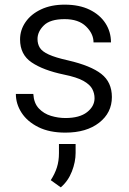

<svg xmlns="http://www.w3.org/2000/svg" viewBox="-20 -558 552 822"><path d="M384.8 -137.7Q384.8 -158.2 375 -177Q365.2 -195.8 337.2 -211.7Q309.1 -227.5 253.4 -238.8Q165 -257.3 115.5 -290.8Q65.9 -324.2 65.9 -389.2Q65.9 -429.7 89.4 -463.6Q112.8 -497.6 155.8 -517.8Q198.7 -538.1 256.8 -538.1Q319.3 -538.1 363.5 -516.6Q407.7 -495.1 431.4 -458.5Q455.1 -421.9 455.1 -376.5H380.4Q380.4 -413.6 348.4 -444.8Q316.4 -476.1 256.8 -476.1Q194.8 -476.1 167.7 -449.2Q140.6 -422.4 140.6 -391.1Q140.6 -369.6 150.6 -353.5Q160.6 -337.4 189 -324.5Q217.3 -311.5 272 -299.3Q368.7 -276.9 413.8 -241.5Q459 -206.1 459 -142.6Q459 -75.2 404.5 -32.7Q350.1 9.8 259.8 9.8Q191.4 9.8 144 -13.9Q96.7 -37.6 72.3 -75.4Q47.9 -113.3 47.9 -155.8H122.6Q125 -116.2 146.2 -93.8Q167.5 -71.3 198.2 -62Q229 -52.7 259.8 -52.7Q320.8 -52.7 352.8 -77.9Q384.8 -103 384.8 -137.7ZM303.7 58.6V96.7Q303.7 135.3 287.8 176Q272 216.8 240.2 244.1L197.3 213.4Q214.8 186.5 223.6 158.9Q232.4 131.3 232.4 97.7V58.6Z"/></svg>

Font: Vazirmatn UI Light
Style: Regular
Weight: 300
Designer: Saber Rastikerdar
Foundry: Saber Rastikerdar
Version: Version 33.003